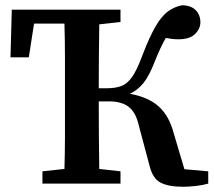

<svg xmlns="http://www.w3.org/2000/svg" viewBox="-20 -701 816 733"><path d="M678 12Q624 12 593.5 -3.5Q563 -19 551 -68L507 -233Q495 -277 468 -295.5Q441 -314 396 -314H357Q357 -242 357.5 -179Q358 -116 359 -56L440 -47V0H142V-47L226 -56Q228 -118 228 -182Q228 -246 228 -310V-353Q228 -417 228 -482Q228 -547 226 -611H110L90 -482H20L25 -664H440V-617L359 -608Q358 -545 357.5 -482Q357 -419 357 -364H386Q420 -364 443 -372.5Q466 -381 484.5 -407.5Q503 -434 523 -488Q550 -559 573.5 -599.5Q597 -640 622 -658Q647 -676 676 -681Q710 -680 727.5 -662Q745 -644 745 -616Q745 -591 724.5 -571Q704 -551 661 -551Q648 -551 636 -552.5Q624 -554 613 -556Q593 -522 570 -464Q550 -412 528 -384.5Q506 -357 476 -343Q547 -330 586.5 -294Q626 -258 643 -193L684 -55L775 -47V0Q754 6 727.5 9Q701 12 678 12Z"/></svg>

Font: Source Serif 4 Semibold
Style: Regular
Weight: 600
Designer: Frank Grießhammer
Foundry: Adobe
Version: Version 4.005;hotconv 1.1.0;makeotfexe 2.6.0